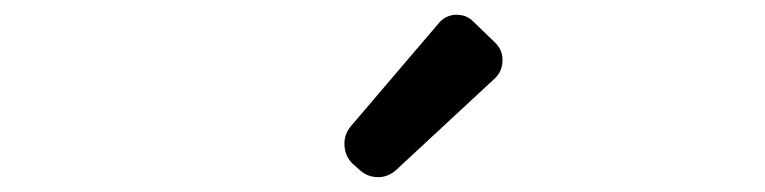

<svg xmlns="http://www.w3.org/2000/svg" viewBox="-20 -899 1040 261"><path d="M518.6 -668Q507.8 -658.2 494.1 -658.2Q479.5 -658.2 468.8 -668L459 -676.8Q448.2 -687.5 448.2 -704.1Q448.2 -716.8 457 -727.5L576.2 -867.2Q585 -877.9 598.6 -878.9Q599.6 -878.9 600.6 -878.9Q614.3 -878.9 623 -870.1L653.3 -840.8Q663.1 -831.1 663.1 -817.4Q663.1 -802.7 653.3 -793Z"/></svg>

Font: Gen Jyuu Gothic L Monospace Medium
Style: Regular
Weight: 500
Designer: [Source Han Sans]
Ryoko NISHIZUKA  (kana & ideographs); Paul D. Hunt (Latin, Greek & Cyrillic); Wenlong ZHANG  (bopomofo
Version: Version 1.002.20150607